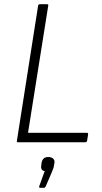

<svg xmlns="http://www.w3.org/2000/svg" viewBox="-20 -675 485 911"><path d="M66 0Q59 0 60 -6L161 -649Q163 -655 169 -655H202Q211 -655 209 -649L113 -45H392Q399 -45 398 -37L393 -6Q391 0 384 0ZM171 216Q164 216 166 209L192 137Q171 133 176 109L177 98Q180 83 188 76.5Q196 70 209 70Q224 70 232.5 78Q241 86 238 100L236 111Q235 119 232 126.5Q229 134 225 144L197 209Q194 216 189 216Z"/></svg>

Font: Sofia Sans Semi Condensed Light
Style: Italic
Weight: 300
Italic angle: -9°
Version: Version 4.100